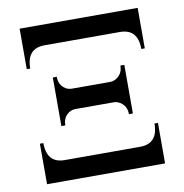

<svg xmlns="http://www.w3.org/2000/svg" viewBox="-77 -745 781 817"><g transform="rotate(-10 314.0 -336.0)"><path d="M571 -497H556Q556 -584 479 -584H153Q76 -584 76 -497H61V-672H571ZM473 -233H456Q456 -263 436 -280Q420 -294 401 -294H236Q215 -294 200 -280Q181 -263 181 -233H164V-443H181Q181 -413 200 -396Q215 -382 236 -382H401Q420 -382 436 -396Q456 -413 456 -443H473ZM571 0H61V-175H76Q76 -88 153 -88H479Q556 -88 556 -175H571Z"/></g></svg>

Font: Apparatus SIL
Style: Regular
Weight: 400
Version: Version 1.0